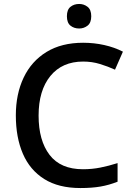

<svg xmlns="http://www.w3.org/2000/svg" viewBox="-20 -940 674 970"><path d="M400 -629Q294 -629 234.5 -556Q175 -483 175 -356Q175 -230 230.5 -157.5Q286 -85 399 -85Q445 -85 487.5 -93.5Q530 -102 574 -116V-22Q531 -5 487.5 2.5Q444 10 386 10Q276 10 203.5 -35.5Q131 -81 95.5 -163.5Q60 -246 60 -357Q60 -465 99.5 -548Q139 -631 215 -677.5Q291 -724 400 -724Q455 -724 506.5 -712.5Q558 -701 601 -679L561 -588Q526 -604 485.5 -616.5Q445 -629 400 -629ZM380 -920Q404 -920 422.5 -905.5Q441 -891 441 -858Q441 -825 422.5 -810.5Q404 -796 380 -796Q354 -796 336 -810.5Q318 -825 318 -858Q318 -891 336 -905.5Q354 -920 380 -920Z"/></svg>

Font: Noto Sans Thaana Medium
Style: Regular
Weight: 500
Designer: David Williams
Foundry: Google Inc.
Version: Version 3.001; ttfautohint (v1.8.4.7-5d5b)